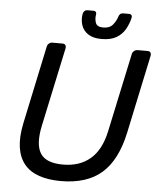

<svg xmlns="http://www.w3.org/2000/svg" viewBox="-59 -934 820 994"><g transform="rotate(5 351.0 -436.5)"><path d="M294 10Q230 10 181.5 -6.5Q133 -23 104.5 -57.5Q76 -92 68 -144.5Q60 -197 75 -270L161 -676Q163 -687 171 -693.5Q179 -700 189 -700H241Q252 -700 256.5 -693.5Q261 -687 259 -676L172 -268Q151 -170 180 -123Q209 -76 298 -76Q384 -76 439.5 -123Q495 -170 516 -268L603 -676Q605 -687 613.5 -693.5Q622 -700 632 -700H683Q694 -700 698.5 -693.5Q703 -687 701 -676L615 -270Q584 -125 506.5 -57.5Q429 10 294 10ZM440 -741Q396 -741 370 -758.5Q344 -776 335 -804.5Q326 -833 332 -864Q334 -872 340 -877.5Q346 -883 355 -883H386Q395 -883 399 -877.5Q403 -872 401 -864Q397 -841 404.5 -821Q412 -801 444 -801Q477 -801 493.5 -821Q510 -841 517 -864Q519 -872 525 -877.5Q531 -883 540 -883H571Q580 -883 584 -877.5Q588 -872 586 -864Q579 -833 563 -804.5Q547 -776 517.5 -758.5Q488 -741 440 -741Z"/></g></svg>

Font: Rubik
Style: Italic
Weight: 400
Italic angle: -12°
Designer: Hubert and Fischer
Foundry: Hubert and Fischer
Version: Version 2.300;gftools[0.9.30]